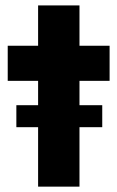

<svg xmlns="http://www.w3.org/2000/svg" viewBox="-20 -696 438 716"><path d="M122.1 -221.7H41V-303.7H122.1V-394.5H8.8V-525.4H122.1V-675.8H276.4V-525.4H388.7V-394.5H276.4V-303.7H361.3V-221.7H276.4V0H122.1Z"/></svg>

Font: Reddit Sans Chocolate ExtraBold
Style: Regular
Weight: 800
Designer: Stephen Hutchings
Foundry: Reddit
Version: Version 1.011